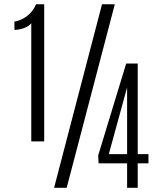

<svg xmlns="http://www.w3.org/2000/svg" viewBox="-20 -888 790 908"><path d="M235.8 0 462.4 -867.7H522.9L295.4 0ZM127.9 -219.2V-778.3Q115.2 -762.7 92 -754.6Q68.8 -746.6 48.3 -746.6V-786.1Q67.9 -789.1 87.4 -799.1Q106.9 -809.1 123.5 -826.2Q140.1 -843.3 150.4 -867.7H189V-219.2ZM581.1 0V-115.7H446.3L444.3 -152.8L576.7 -587.4H631.3V-159.2H682.1V-115.7H631.3V0ZM494.6 -159.2H581.1V-474.6Z"/></svg>

Font: Antonio ExtraLight
Style: Regular
Weight: 250
Designer: Vernon Adams
Foundry: Vernon Adams
Version: Version 1.002